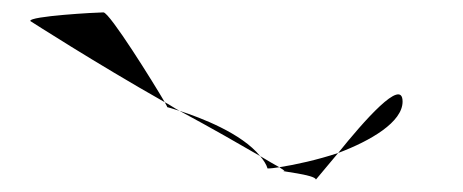

<svg xmlns="http://www.w3.org/2000/svg" viewBox="-20 -566 748 310"><path d="M29 -532C29 -532 133 -465 246 -401C228 -432 157 -546 147 -546C137 -546 26 -540 29 -532ZM246 -401C248 -397 250 -394 250 -393C250 -393 258 -391 270 -387C262 -391 254 -397 246 -401ZM270 -387C322 -359 369 -332 400 -314C370 -351 304 -376 270 -387ZM400 -314C405 -308 410 -301 412 -294C418 -294 424 -295 431 -296C424 -300 413 -306 400 -314ZM431 -296C437 -292 440 -290 439 -290C427 -290 490 -284 490 -276C490 -276 506 -295 526 -319C493 -308 457 -300 431 -296ZM526 -319C579 -339 630 -369 630 -402C630 -442 567 -370 526 -319Z"/></svg>

Font: Ampere
Style: Ext
Weight: 400
Version: Version 1